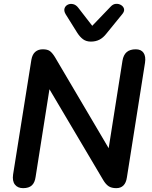

<svg xmlns="http://www.w3.org/2000/svg" viewBox="-20 -969 787 997"><path d="M100 8Q72 8 57.5 -10.5Q43 -29 48 -63L143 -659Q148 -687 163.5 -700Q179 -713 202 -713Q227 -713 239.5 -703.5Q252 -694 265 -673L564 -166H539L616 -654Q621 -684 638 -698.5Q655 -713 685 -713Q713 -713 725.5 -694.5Q738 -676 733 -643L639 -48Q635 -20 621 -6Q607 8 584 8Q559 8 544 -2Q529 -12 516 -34L217 -539H242L165 -51Q161 -21 145.5 -6.5Q130 8 100 8ZM452 -753Q428 -753 411.5 -765Q395 -777 381 -799L321 -895Q311 -912 315 -925Q319 -938 331.5 -944.5Q344 -951 359.5 -947.5Q375 -944 387 -928L459 -835L555 -935Q567 -948 582 -949Q597 -950 609 -942.5Q621 -935 624 -923Q627 -911 616 -897L533 -795Q516 -773 496.5 -763Q477 -753 452 -753Z"/></svg>

Font: Nunito ExtraLight
Style: Bold Italic
Weight: 700
Italic angle: -9°
Version: Version 3.602